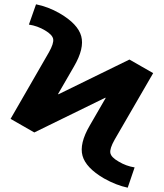

<svg xmlns="http://www.w3.org/2000/svg" viewBox="-20 -770 759 890"><path d="M511 -122Q488 -81 491.5 -61Q495 -41 530 -21Q565 0 604 6L572 100Q519 89 462 57Q378 8 362.5 -48Q347 -104 396 -188L470 -316L468 -317L139 -156L29 -219L207 -528Q230 -569 226.5 -589Q223 -609 189 -629Q154 -650 114 -656L147 -750Q203 -739 257 -708Q341 -659 356.5 -602.5Q372 -546 323 -462L249 -334L251 -333L580 -494L690 -431Z"/></svg>

Font: M PLUS 1p
Style: Bold
Weight: 700
Version: Version 1.062